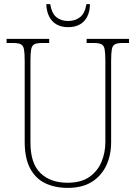

<svg xmlns="http://www.w3.org/2000/svg" viewBox="-20 -903 661 933"><path d="M309 10Q247 10 200 -12.5Q153 -35 126.5 -84.5Q100 -134 100 -214V-607Q100 -645 96.5 -663.5Q93 -682 81 -688Q69 -694 44 -694H12V-714H219V-694H184Q159 -694 147 -688Q135 -682 131.5 -663.5Q128 -645 128 -606V-210Q128 -109 176.5 -62Q225 -15 308 -15Q374 -15 414 -43Q454 -71 473 -116Q492 -161 492 -213V-606Q492 -645 488.5 -663.5Q485 -682 473 -688Q461 -694 436 -694H401V-714H607V-694H576Q551 -694 539 -688Q527 -682 523.5 -663.5Q520 -645 520 -606V-211Q520 -150 497 -100Q474 -50 427.5 -20Q381 10 309 10ZM311 -771Q278 -771 254.5 -784.5Q231 -798 218.5 -823.5Q206 -849 205 -883H224Q231 -839 253.5 -820Q276 -801 311 -801Q346 -801 369.5 -820Q393 -839 400 -883H417Q417 -849 404.5 -823.5Q392 -798 368.5 -784.5Q345 -771 311 -771Z"/></svg>

Font: Noto Serif Khmer SemiCondensed Thin
Style: Regular
Weight: 250
Width: 4
Designer: Danh Hong and the Monotype Design Team
Foundry: Monotype Imaging Inc.
Version: Version 2.004